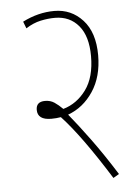

<svg xmlns="http://www.w3.org/2000/svg" viewBox="-49 -670 509 722"><g transform="rotate(-5 205.5 -309.5)"><path d="M350 13 372 0Q323 -78 278.5 -138.5Q234 -199 201 -239Q259 -260 296 -315.5Q333 -371 333 -452Q333 -538 290 -585Q247 -632 183 -632Q122 -632 63 -602L73 -576Q101 -594 129 -600Q157 -606 183 -606Q239 -606 272.5 -566Q306 -526 306 -451Q306 -371 271.5 -324Q237 -277 185 -262Q169 -278 154 -288Q139 -298 119 -298Q85 -298 85 -267Q85 -229 137 -229Q156 -229 173 -232Q245 -155 350 13Z"/></g></svg>

Font: Noto Sans Devanagari Extra Condensed Thin
Style: Regular
Weight: 250
Width: 2
Designer: Monotype Design Team
Foundry: Monotype Imaging Inc.
Version: 1.000